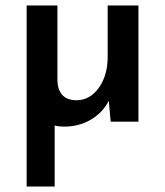

<svg xmlns="http://www.w3.org/2000/svg" viewBox="-20 -443 602 699"><path d="M484 -423V0H383L376 -76Q354 -33 311 -7.5Q268 18 213 18Q194 18 179 14V236H77V-423H189V-149Q192 -79 258 -78Q307 -78 339.5 -123Q372 -168 372 -236V-423Z"/></svg>

Font: Josefin Sans SemiBold
Style: Regular
Weight: 600
Designer: Santiago Orozco
Foundry: Typemade
Version: Version 2.000